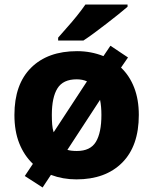

<svg xmlns="http://www.w3.org/2000/svg" viewBox="-20 -786 680 852"><path d="M596 -276Q596 -138 522 -64Q448 10 319 10Q259 10 206 -10L169 46L90 -5L126 -59Q87 -96 65.5 -150Q44 -204 44 -276Q44 -412 118 -485.5Q192 -559 322 -559Q384 -559 439 -537L470 -583L548 -531L517 -486Q555 -450 575.5 -397Q596 -344 596 -276ZM210 -276Q210 -253 211.5 -234Q213 -215 218 -199L366 -425Q346 -434 320 -434Q260 -434 235 -394Q210 -354 210 -276ZM430 -276Q430 -295 428.5 -311.5Q427 -328 424 -343L279 -121Q296 -116 321 -116Q381 -116 405.5 -156.5Q430 -197 430 -276ZM546 -756Q530 -742 505 -722Q480 -702 451.5 -680Q423 -658 396.5 -638.5Q370 -619 350 -606H238V-619Q254 -638 277 -663.5Q300 -689 322 -716.5Q344 -744 359 -766H546Z"/></svg>

Font: Noto Sans ExtraBold
Style: Regular
Weight: 800
Designer: Monotype Design Team
Foundry: Monotype Imaging Inc.
Version: Version 2.007